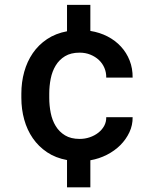

<svg xmlns="http://www.w3.org/2000/svg" viewBox="-20 -664 640 803"><path d="M313.5 -83Q335 -83 355.2 -89.8Q375.5 -96.7 391.1 -108.9Q406.7 -121.1 415.8 -137.7Q424.8 -154.3 424.3 -173.8H534.7Q535.2 -140.6 521.2 -110.8Q507.3 -81.1 483.4 -57.1Q459.5 -33.2 427 -16.6Q394.5 0 357.9 6.3V119.6H260.3V5.4Q212.4 -3.4 176.8 -27.3Q141.1 -51.3 117.2 -85.9Q93.3 -120.6 81.3 -163.8Q69.3 -207 69.3 -254.9V-272.5Q69.3 -320.3 81.3 -363.5Q93.3 -406.7 117.2 -441.7Q141.1 -476.6 177 -500.5Q212.9 -524.4 260.3 -533.2V-643.6H357.9V-534.7Q397.5 -528.3 429.9 -511.5Q462.4 -494.6 485.8 -469.2Q509.3 -443.8 522.2 -410.9Q535.2 -377.9 534.7 -339.4H424.3Q424.8 -360.8 416.7 -379.9Q408.7 -398.9 393.6 -413.1Q378.4 -427.2 357.9 -435.5Q337.4 -443.8 313 -443.8Q276.4 -443.8 252 -429Q227.5 -414.1 212.9 -389.9Q198.2 -365.7 192.1 -335Q186 -304.2 186 -272.5V-254.9Q186 -222.7 192.1 -191.9Q198.2 -161.1 212.9 -137Q227.5 -112.8 252 -97.9Q276.4 -83 313.5 -83Z"/></svg>

Font: TypoPRO Roboto Mono
Style: Regular
Weight: 500
Designer: Google
Version: Version 2.000986; 2015; ttfautohint (v1.3)